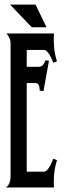

<svg xmlns="http://www.w3.org/2000/svg" viewBox="-20 -832 285 852"><path d="M6.3 0Q17.6 -8.3 22.2 -20.8Q26.9 -33.2 26.9 -46.4V-639.6Q26.9 -652.3 21.7 -663.3Q16.6 -674.3 8.8 -683.6H219.7Q217.3 -652.8 220.2 -621.3Q223.1 -589.8 232.9 -560.1L216.3 -553.7Q213.9 -559.6 210 -569.1Q206.1 -578.6 200.7 -587.6Q195.3 -596.7 188.7 -603.5Q182.1 -610.4 174.3 -610.4H98.6V-535.6H151.4Q164.1 -535.6 171.1 -544.4Q178.2 -553.2 182.1 -564.5L197.3 -562.5L172.9 -427.7L155.8 -430.2Q155.8 -435.1 155.5 -440.7Q155.3 -446.3 153.3 -451.4Q151.4 -456.5 147.7 -460Q144 -463.4 137.7 -463.4H98.6V-70.3H174.3Q182.1 -70.3 188.7 -77.1Q195.3 -84 200.7 -93.3Q206.1 -102.5 210 -112.3Q213.9 -122.1 216.3 -127.9L232.9 -121.1Q225.6 -99.1 222.2 -75.7Q218.8 -52.2 218.8 -28.8Q218.8 -21.5 218.8 -14.2Q218.8 -6.8 219.7 0ZM186.5 -710.9H121.1L24.9 -811.5H137.7Z"/></svg>

Font: XAYAX
Style: Regular
Weight: 400
Designer: Peter Wiegel
Foundry: Peter Wiegel
Version: Version 1.000 2009 initial release